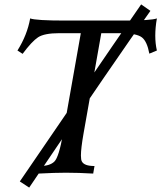

<svg xmlns="http://www.w3.org/2000/svg" viewBox="-20 -787 731 870"><path d="M402.3 -0.5Q336.4 -4.4 278.3 -4.4Q228.5 -4.4 154.8 -0.5L160.6 -34.7Q206.1 -34.7 226.6 -55.2Q247.1 -75.7 265.6 -181.2L346.2 -636.7H249.5Q180.7 -636.7 152.3 -617.9Q124 -599.1 82.5 -543L59.1 -558.1Q103.5 -628.9 116.7 -703.6Q141.6 -693.8 277.3 -693.8H540.5Q665.5 -693.8 690.9 -703.6Q683.6 -662.1 683.6 -625.5Q683.6 -589.4 690.9 -558.1L656.7 -543.9Q646.5 -599.1 623.3 -617.4Q600.1 -635.7 529.8 -636.7H439L358.4 -181.2Q346.7 -114.7 346.7 -82Q346.7 -62.5 351.1 -55.2Q361.8 -34.7 408.2 -34.7ZM112.3 63 69.8 35.2Q189 -138.2 343.3 -364.7Q497.6 -591.3 619.6 -767.1L661.6 -737.8Q513.2 -530.8 112.3 63Z"/></svg>

Font: Kelvinch
Style: Italic
Weight: 400
Italic angle: -10°
Designer: Paul James Miller
Foundry: High-Logic / Made with FontCreator
Version: Version 3.40;July 22, 2017;FontCreator 11.0.0.2388 64-bit